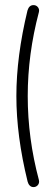

<svg xmlns="http://www.w3.org/2000/svg" viewBox="-20 -702 222 767"><path d="M45.4 -318.4Q45.4 -476.1 89.8 -660.2Q96.2 -681.6 113.8 -681.6Q123.5 -681.6 129.9 -675Q136.2 -668.5 136.2 -659.2Q136.2 -655.3 135.3 -653.3Q90.8 -484.9 90.8 -318.4Q90.8 -149.9 135.3 16.6Q136.2 20 136.2 22.9Q136.2 32.7 129.6 39.1Q123 45.4 113.8 45.4Q105 45.4 98.9 39.3Q92.8 33.2 90.3 23.4Q45.4 -159.2 45.4 -318.4Z"/></svg>

Font: OpenGost Type A TT
Style: Regular
Weight: 400
Version: Version 0.3